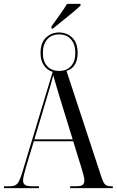

<svg xmlns="http://www.w3.org/2000/svg" viewBox="-20 -979 607 999"><path d="M248 -842Q269 -871 290.5 -901Q312 -931 329 -959H399V-950Q385 -936 359 -914.5Q333 -893 305 -870.5Q277 -848 255 -830H248ZM1 0V-10H34Q60 -10 72 -25.5Q84 -41 98 -89L254 -605Q227 -613 209 -638Q191 -663 191 -703Q191 -756 219 -783Q247 -810 287 -810Q328 -810 356 -783Q384 -756 384 -703Q384 -666 369 -642Q354 -618 326 -610L508 -57Q517 -29 526.5 -19.5Q536 -10 558 -10H567V0H345V-10H376Q402 -10 410.5 -17.5Q419 -25 419 -40Q419 -49 415 -65.5Q411 -82 406 -98L361 -244H156L117 -115Q111 -96 105.5 -73.5Q100 -51 100 -40Q100 -25 109.5 -17.5Q119 -10 145 -10H183V0ZM288 -610Q327 -610 349.5 -635Q372 -660 372 -703Q372 -748 349.5 -774Q327 -800 288 -800Q248 -800 225.5 -774Q203 -748 203 -703Q203 -660 225.5 -635Q248 -610 288 -610ZM159 -254H358L293 -465Q280 -509 272.5 -534Q265 -559 257 -587Q250 -559 242.5 -533.5Q235 -508 222 -465Z"/></svg>

Font: Noto Serif Display ExtraCondensed
Style: Regular
Weight: 400
Width: 2
Designer: Monotype Design Team
Foundry: Monotype Imaging Inc.
Version: Version 2.009